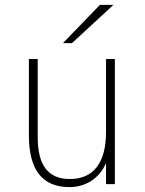

<svg xmlns="http://www.w3.org/2000/svg" viewBox="-20 -752 592 784"><path d="M263 12Q180.5 12 139.2 -40.8Q98 -93.5 98 -199V-511H134V-191Q134 -105.5 166.5 -63.2Q199 -21 265 -21Q338 -21 375.5 -70.2Q413 -119.5 413 -214V-511H449V0H413V-86Q392 -39 352.8 -13.5Q313.5 12 263 12ZM237 -576 388 -732H443L274 -576Z"/></svg>

Font: Overpass Thin
Style: Regular
Weight: 250
Designer: Delve Withrington, Dave Bailey, Thomas Jockin
Foundry: Delve Fonts LLC
Version: Version 4.000